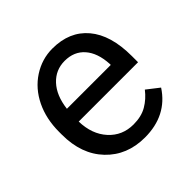

<svg xmlns="http://www.w3.org/2000/svg" viewBox="-144 -673 819 819"><g transform="rotate(-45 265.0 -264.0)"><path d="M287.6 9.8C376.1 9.8 442.5 -24.3 486.8 -92.3L431.6 -135.3C415 -113.8 395.7 -96.5 373.5 -83.5C351.4 -70.5 324.4 -64 292.5 -64C247.6 -64 210.5 -80 181.4 -112.1C152.3 -144.1 137 -186.2 135.7 -238.3H493.7V-275.9C493.7 -360.2 474.6 -425 436.5 -470.2C398.4 -515.5 345.1 -538.1 276.4 -538.1C234.4 -538.1 195.4 -526.4 159.4 -503.2C123.5 -479.9 95.5 -447.7 75.4 -406.5C55.4 -365.3 45.4 -318.5 45.4 -266.1V-249.5C45.4 -170.7 67.9 -107.8 112.8 -60.8C157.7 -13.8 216 9.8 287.6 9.8ZM276.4 -463.9C314.1 -463.9 344.1 -451.3 366.2 -426C388.3 -400.8 400.7 -365.2 403.3 -319.3V-312.5H138.7C144.5 -360.4 159.8 -397.5 184.6 -424.1C209.3 -450.6 239.9 -463.9 276.4 -463.9Z"/></g></svg>

Font: Roboto1
Style: rg
Weight: 400
Designer: Google
Version: Version 2.137; 2017